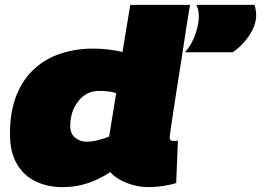

<svg xmlns="http://www.w3.org/2000/svg" viewBox="-20 -760 1074 790"><path d="M591 10Q546 10 502 -7Q458 -24 434 -52Q394 -25 344.5 -7.5Q295 10 237 10Q177 10 128 -13Q79 -36 50 -84.5Q21 -133 21 -209Q21 -302 48 -368.5Q75 -435 122 -477.5Q169 -520 231 -540Q293 -560 363 -560Q398 -560 429.5 -556Q461 -552 484 -546L516 -740H762Q762 -740 757 -711.5Q752 -683 745 -635.5Q738 -588 729 -531Q720 -474 711 -416.5Q702 -359 694.5 -310Q687 -261 682.5 -230Q678 -199 678 -195Q678 -180 694 -180Q704 -180 712 -181L705 -7Q685 0 652.5 5Q620 10 591 10ZM337 -177Q359 -177 384 -183.5Q409 -190 429 -198L458 -377Q442 -382 424 -384Q406 -386 389 -386Q335 -386 302 -343.5Q269 -301 269 -241Q269 -210 289 -193.5Q309 -177 337 -177ZM741 -545Q764 -570 779 -606.5Q794 -643 797.5 -679Q801 -715 788 -740H1027Q1045 -687 1017.5 -634.5Q990 -582 938 -545Z"/></svg>

Font: Georama Expanded Black
Style: Italic
Weight: 900
Width: 7
Italic angle: -9°
Designer: Jean-Baptiste Levee
Foundry: Production Type
Version: Version 1.000